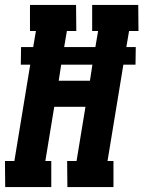

<svg xmlns="http://www.w3.org/2000/svg" viewBox="-35 -755 579 775"><path d="M-14 0 -15 -105H23L87 -494H49L50 -565H99L110 -630H86V-735H272L273 -630H235L224 -565H350L361 -630H337V-735H523L524 -630H486L475 -565H513L512 -494H463L399 -105H423V0H237L236 -105H274L310 -324H184L148 -105H172V0ZM202 -429H328L338 -494H212Z"/></svg>

Font: Iosevka Curly Slab Extrabold
Style: Italic
Weight: 800
Italic angle: -9°
Monospace: yes
Designer: Belleve Invis
Foundry: Belleve Invis
Version: Version 22.1.2; ttfautohint (v1.8.4)